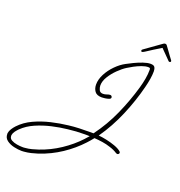

<svg xmlns="http://www.w3.org/2000/svg" viewBox="-321 -986 1331 1423"><g transform="rotate(20 344.5 -274.5)"><path d="M9 281Q-19 281 -52.5 273.5Q-86 266 -110 248Q-134 230 -134 199V192Q-131 174 -120 157Q-109 140 -96 126Q-53 80 8.5 51.5Q70 23 138.5 7Q207 -9 271 -16Q312 -21 353 -22.5Q394 -24 434 -24H465Q538 -122 588.5 -235.5Q639 -349 671 -461Q682 -499 688.5 -536Q695 -573 695 -603V-611Q695 -617 692.5 -620.5Q690 -624 679 -624Q657 -624 628.5 -613.5Q600 -603 573 -588.5Q546 -574 529 -563Q499 -544 467 -512.5Q435 -481 413 -445Q391 -409 391 -375Q391 -359 399 -341Q407 -323 430 -323Q445 -323 459.5 -328.5Q474 -334 484 -334Q492 -334 496 -329Q500 -324 500 -318Q500 -309 486 -304Q472 -299 455.5 -297Q439 -295 431 -295Q391 -295 375 -317.5Q359 -340 359 -371Q359 -411 381 -453.5Q403 -496 438.5 -532Q474 -568 512 -588Q532 -599 564 -614.5Q596 -630 629.5 -641.5Q663 -653 687 -653Q713 -653 720.5 -640Q728 -627 728 -608Q728 -580 722.5 -546.5Q717 -513 708 -478Q679 -362 628.5 -242.5Q578 -123 507 -22Q533 -20 569 -12.5Q605 -5 638.5 7Q672 19 691 35Q697 41 697 46Q697 51 692.5 55.5Q688 60 682 60Q679 60 676.5 58.5Q674 57 671 56Q657 47 642.5 40.5Q628 34 611 29Q582 19 549 14Q516 9 484 7Q474 20 463.5 32Q453 44 442 56Q381 122 303 174Q225 226 133 257Q108 265 81 271.5Q54 278 27 280Q23 280 18.5 280.5Q14 281 9 281ZM3 252Q8 252 14 252Q20 252 25 251Q51 249 76 242.5Q101 236 125 228Q210 199 284.5 149.5Q359 100 416 39Q424 31 431 22Q438 13 446 6Q436 5 426 5Q416 5 405 5Q373 5 340.5 7Q308 9 276 13Q218 19 154.5 33.5Q91 48 33.5 73Q-24 98 -65 138Q-77 150 -88 164.5Q-99 179 -102 196V202Q-102 223 -83 233.5Q-64 244 -39.5 248Q-15 252 3 252ZM738 -830Q747 -830 751 -824Q762 -810 774.5 -792Q787 -774 799 -758Q811 -742 817 -734Q823 -727 823 -723Q823 -714 812 -714Q808 -714 805 -717Q790 -731 768.5 -754Q747 -777 729 -794Q702 -778 669.5 -757.5Q637 -737 616 -723Q606 -717 602.5 -715.5Q599 -714 596 -714Q588 -714 588 -722Q588 -729 595 -733L724 -825Q731 -830 738 -830Z"/></g></svg>

Font: Ms Madi
Style: Regular
Weight: 400
Designer: Robert E. Leuschke
Foundry: Robert E. Leuschke
Version: Version 1.010; ttfautohint (v1.8.3)